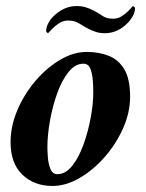

<svg xmlns="http://www.w3.org/2000/svg" viewBox="-20 -610 484 636"><path d="M233 -590Q250 -590 263.5 -586Q277 -582 290 -575Q306 -567 319.5 -557.5Q333 -548 355 -548Q371 -548 384.5 -557Q398 -566 407.5 -576Q417 -586 420 -590Q422 -589 425 -587Q428 -585 427 -579Q426 -567 419.5 -556Q413 -545 406 -537Q387 -517 367.5 -508.5Q348 -500 328 -500Q311 -500 298.5 -504Q286 -508 272 -515Q257 -523 242 -532.5Q227 -542 205 -542Q189 -542 175.5 -533Q162 -524 152.5 -514Q143 -504 139 -500Q137 -501 134.5 -503.5Q132 -506 133 -512Q135 -524 141 -535Q147 -546 154 -553Q174 -573 193.5 -581.5Q213 -590 233 -590ZM267 -438Q308 -438 340.5 -425Q373 -412 392 -380Q411 -348 411 -290Q411 -237 387.5 -184.5Q364 -132 326 -89Q288 -46 243 -20Q198 6 154 6Q93 6 54 -31.5Q15 -69 15 -139Q15 -192 37.5 -245Q60 -298 97 -341.5Q134 -385 178.5 -411.5Q223 -438 267 -438ZM256 -399Q229 -399 207 -371.5Q185 -344 169.5 -301Q154 -258 145.5 -210Q137 -162 137 -122Q137 -111 138.5 -89.5Q140 -68 147 -50.5Q154 -33 170 -33Q197 -33 219 -60.5Q241 -88 256.5 -131Q272 -174 280.5 -220.5Q289 -267 289 -305Q289 -321 287.5 -343Q286 -365 279.5 -382Q273 -399 256 -399Z"/></svg>

Font: Amiri
Style: Bold Italic
Weight: 700
Italic angle: 10°
Designer: Khaled Hosny
Version: Version 0.113